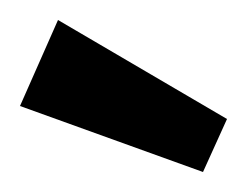

<svg xmlns="http://www.w3.org/2000/svg" viewBox="-20 -767 247 192"><path d="M38 -747 207 -648 183 -595 0 -661Z"/></svg>

Font: Bruno Ace
Style: Regular
Weight: 400
Version: Version 1.100; ttfautohint (v1.8.4.7-5d5b);gftools[0.9.27]